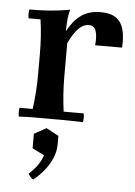

<svg xmlns="http://www.w3.org/2000/svg" viewBox="-52 -503 564 803"><g transform="rotate(5 229.5 -102.0)"><path d="M35 2Q31 -17 35 -35H90Q95 -71 97.5 -107.5Q100 -144 100 -184V-264Q100 -343 90 -411H40Q36 -430 40 -448Q85 -448 125 -451Q165 -454 210 -462Q205 -446 202.5 -422.5Q200 -399 200 -371L210 -322V-184Q210 -144 212.5 -107.5Q215 -71 220 -35H304Q308 -17 304 2Q250 0 216.5 0Q183 0 155 0Q127 0 97.5 0Q68 0 35 2ZM327 -323Q331 -362 323.5 -383.5Q316 -405 293 -405Q271 -405 251 -385Q231 -365 210 -322L200 -371Q224 -416 256.5 -439.5Q289 -463 338 -463Q381 -463 404 -446Q427 -429 435 -398Q443 -367 440 -323ZM155 40 207 68V102Q207 133 195 161Q183 189 163.5 213.5Q144 238 118 259Q111 255 106 249.5Q101 244 97 236Q119 216 133 196Q147 176 154 154L104 129V68Z"/></g></svg>

Font: Poltawski Nowy Medium
Style: Regular
Weight: 500
Version: Version 1.001;gftools[0.9.25]